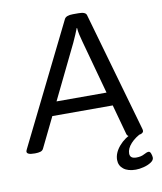

<svg xmlns="http://www.w3.org/2000/svg" viewBox="-103 -778 872 1036"><g transform="rotate(-10 333.0 -259.5)"><path d="M33 2Q-8 2 -8 -15Q-8 -19 -3 -29L321 -684Q330 -702 368 -702H399Q437 -702 442 -684L629 -29Q631 -22 631 -17Q631 -9 621 -3.5Q611 2 586 2H578Q562 2 552 -1.5Q542 -5 539 -16L494 -180H163L83 -16Q78 -5 66 -1.5Q54 2 39 2ZM343 -550 199 -254H473L392 -550Q387 -567 382.5 -587.5Q378 -608 377 -625H375Q370 -612 361.5 -591.5Q353 -571 343 -550ZM557 183Q514 183 490 164Q466 145 466 114Q466 76 497 39.5Q528 3 578 -17L628 -10Q585 10 560.5 37Q536 64 536 91Q536 119 571 119Q597 119 614 109.5Q631 100 641 100Q649 100 653.5 113Q658 126 658 135Q658 149 641 160Q624 171 600.5 177Q577 183 557 183Z"/></g></svg>

Font: Asap Semi Expanded Semi Expanded Regular
Style: Italic
Weight: 400
Width: 6
Italic angle: -6°
Designer: Pablo Cosgaya
Foundry: Omnibus-Type
Version: Version 3.001; ttfautohint (v1.8.4.7-5d5b)